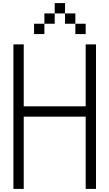

<svg xmlns="http://www.w3.org/2000/svg" viewBox="-20 -1220 707 1240"><path d="M600 -933.3V0H533.3V-466.7H133.3V0H66.7V-933.3H133.3V-533.3H533.3V-933.3ZM266.7 -1000H200V-1066.7H266.7ZM266.7 -1066.7V-1133.3H333.3V-1066.7ZM400 -1133.3H333.3V-1200H400ZM400 -1066.7V-1133.3H466.7V-1066.7ZM533.3 -1000H466.7V-1066.7H533.3Z"/></svg>

Font: Galmuri14 Regular
Style: Regular
Weight: 400
Designer: Lee Minseo (quiple)
Version: Version 2.399;hotconv 1.1.1;makeotfexe 2.6.0 DEVELOPMENT